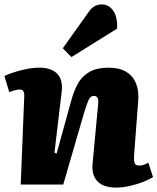

<svg xmlns="http://www.w3.org/2000/svg" viewBox="-24 -837 714 871"><path d="M670 -34Q656 -24 627 -12.5Q598 -1 565 6.5Q532 14 504 14Q445 14 418 -14.5Q391 -43 396 -95L421 -362Q424 -384 418.5 -393Q413 -402 403 -402Q392 -402 385.5 -395Q379 -388 372.5 -370.5Q366 -353 355 -317L263 0H70L86 -399Q87 -415 82 -423Q77 -431 65 -431Q57 -431 45.5 -428Q34 -425 18 -419L-4 -492Q7 -498 33 -507Q59 -516 92 -523Q125 -530 156 -530Q208 -530 235 -503Q262 -476 256 -422L223 -144L233 -141L299 -380Q312 -428 331.5 -461Q351 -494 384 -512Q417 -530 469 -530Q516 -530 547 -512Q578 -494 592.5 -460Q607 -426 603 -380L584 -129Q583 -107 587 -96.5Q591 -86 607 -86Q619 -86 630 -90Q641 -94 649 -99ZM377 -781Q388 -798 403 -807.5Q418 -817 437 -817Q470 -817 490 -788Q510 -759 507 -707L300 -578L261 -618Z"/></svg>

Font: Literata 18pt ExtraBold
Style: Italic
Weight: 800
Italic angle: -2°
Designer: Latin by Veronika Burian and Jose Scaglione. Greek by Irene Vlachou. Cyrillic by Vera Evstafieva
Foundry: TypeTogether
Version: Version 3.103;gftools[0.9.29]